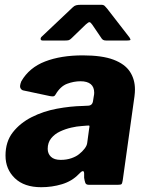

<svg xmlns="http://www.w3.org/2000/svg" viewBox="-20 -771 608 801"><path d="M308 -44Q280 -15 238.5 -2.5Q197 10 152 10Q81 10 42 -27.5Q3 -65 3 -122Q3 -180 33.5 -219Q64 -258 112.5 -282.5Q161 -307 217.5 -317.5Q274 -328 326 -329L346 -330Q365 -330 368 -349L371 -368Q372 -373 372.5 -376.5Q373 -380 373 -384Q373 -408 358.5 -420Q344 -432 316 -432Q288 -432 260 -421.5Q232 -411 212 -377Q209 -371 204.5 -369.5Q200 -368 189 -370L76 -394Q69 -396 65 -404Q61 -412 69 -432Q102 -489 168 -514.5Q234 -540 325 -540Q406 -540 453.5 -522Q501 -504 522 -472Q543 -440 543 -398Q543 -391 542.5 -384Q542 -377 541 -369L492 -19Q490 -6 487 -3Q484 0 471 0H351Q339 0 336 -8Q333 -16 331 -29V-48Q330 -68 308 -44ZM352 -235Q354 -244 353 -246Q352 -248 343 -247L319 -245Q301 -244 277 -238.5Q253 -233 230.5 -222.5Q208 -212 193.5 -194Q179 -176 179 -150Q179 -130 192.5 -117Q206 -104 233 -104Q258 -104 278 -111Q298 -118 310 -128Q323 -138 333 -151Q343 -164 344 -176ZM401 -615 365 -668Q358 -678 353.5 -678.5Q349 -679 338 -669L279 -612Q272 -605 267 -603.5Q262 -602 252 -602H158Q150 -602 149.5 -608Q149 -614 155 -619L283 -740Q290 -747 297.5 -749Q305 -751 318 -751H403Q413 -751 418 -745Q423 -739 427 -735L520 -615Q526 -606 523.5 -604Q521 -602 511 -602H422Q414 -602 409.5 -605Q405 -608 401 -615Z"/></svg>

Font: Libre Franklin ExtraBold
Style: Italic
Weight: 800
Italic angle: -8°
Designer: Pablo Impallari, Rodrigo Fuenzalida, Nhung Nguyen
Foundry: Impallari Type
Version: Version 3.000